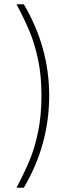

<svg xmlns="http://www.w3.org/2000/svg" viewBox="-20 -795 306 894"><path d="M173 -350Q173 -443 157.5 -516.5Q142 -590 119 -645.5Q96 -701 57 -775H91Q209 -575 209 -350Q209 -121 91 79H57Q95 6 118.5 -50.5Q142 -107 157.5 -182Q173 -257 173 -350Z"/></svg>

Font: Maitree ExtraLight
Style: Regular
Weight: 250
Designer: CadsonDemak Team
Foundry: CadsonDemak
Version: Version 1.002